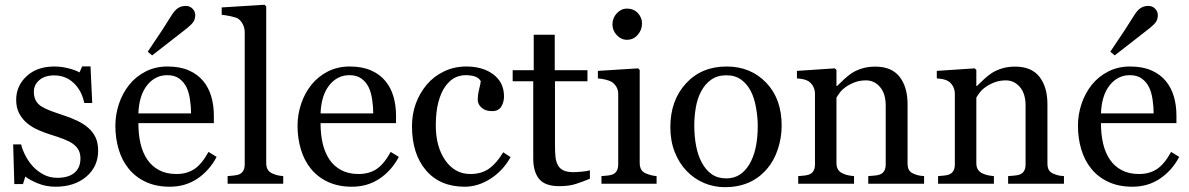

<svg xmlns="http://www.w3.org/2000/svg" viewBox="-20 -776 5021 811"><path d="M353 -235.8Q373 -218.3 383.8 -195.3Q394.5 -172.4 394.5 -139.2Q394.5 -72.3 344.5 -29.8Q294.4 12.7 214.8 12.7Q172.9 12.7 137.5 -2.4Q102.1 -17.6 86.9 -30.3L77.1 1.5H40.5L35.6 -166H69.3Q73.2 -147 85.9 -121.6Q98.6 -96.2 116.7 -75.7Q135.7 -54.2 162.4 -39.6Q189 -24.9 222.2 -24.9Q269 -24.9 294.4 -46.1Q319.8 -67.4 319.8 -106.9Q319.8 -127.4 311.8 -142.3Q303.7 -157.2 288.1 -168.5Q272 -179.7 248.5 -188.7Q225.1 -197.8 196.3 -206.5Q173.3 -213.4 145.3 -225.3Q117.2 -237.3 97.2 -253.4Q75.7 -270.5 62 -295.4Q48.3 -320.3 48.3 -354Q48.3 -413.1 92.3 -454.1Q136.2 -495.1 210 -495.1Q238.3 -495.1 267.8 -487.8Q297.4 -480.5 315.9 -470.2L327.1 -495.6H362.3L369.6 -340.8H335.9Q325.7 -392.6 291.7 -425Q257.8 -457.5 209 -457.5Q168.9 -457.5 146 -437.5Q123 -417.5 123 -389.2Q123 -367.2 130.6 -352.5Q138.2 -337.9 153.3 -327.6Q168 -317.9 190.2 -309.3Q212.4 -300.8 245.1 -290Q277.3 -279.8 305.9 -266.1Q334.5 -252.4 353 -235.8Z M895 -113.3Q864.7 -55.7 814 -21.5Q763.2 12.7 697.3 12.7Q639.2 12.7 595.5 -7.8Q551.8 -28.3 523.4 -63.5Q495.1 -98.6 481.2 -145.5Q467.3 -192.4 467.3 -244.6Q467.3 -291.5 482.2 -336.7Q497.1 -381.8 525.9 -418Q553.7 -452.6 595 -473.9Q636.2 -495.1 687.5 -495.1Q740.2 -495.1 777.8 -478.5Q815.4 -461.9 838.9 -433.1Q861.3 -405.8 872.3 -368.7Q883.3 -331.5 883.3 -288.1V-255.9H564.5Q564.5 -208.5 573.5 -169.9Q582.5 -131.3 602.1 -102.1Q621.1 -73.7 651.9 -57.4Q682.6 -41 725.1 -41Q768.6 -41 800 -61.3Q831.5 -81.5 860.8 -134.3ZM787.1 -296.9Q787.1 -324.2 782.5 -355.5Q777.8 -386.7 767.6 -407.7Q756.3 -430.2 736.8 -444.3Q717.3 -458.5 686.5 -458.5Q635.3 -458.5 601.3 -415.8Q567.4 -373 564.5 -296.9ZM804.7 -712.9Q804.7 -694.3 796.1 -682.6Q787.6 -670.9 771 -657.7Q746.6 -638.2 707.3 -607.9Q668 -577.6 622.6 -542L604 -557.6Q647.9 -622.6 665.3 -649.2Q682.6 -675.8 702.6 -708Q717.8 -732.9 731.9 -741.9Q746.1 -751 764.6 -751Q782.2 -751 793.5 -739Q804.7 -727.1 804.7 -712.9Z M1176.3 0H941.4V-32.2Q952.6 -33.2 965.3 -34.4Q978 -35.6 986.3 -38.1Q1000 -42.5 1006.8 -53.5Q1013.7 -64.5 1013.7 -82V-639.6Q1013.7 -657.2 1006.1 -672.6Q998.5 -688 986.3 -696.8Q977.5 -702.6 954.1 -707.5Q930.7 -712.4 916.5 -713.4V-744.6L1097.7 -755.9L1104.5 -748.5V-87.9Q1104.5 -70.8 1110.8 -59.8Q1117.2 -48.8 1131.3 -43Q1142.1 -38.1 1152.6 -35.6Q1163.1 -33.2 1176.3 -32.2Z M1664.6 -113.3Q1634.3 -55.7 1583.5 -21.5Q1532.7 12.7 1466.8 12.7Q1408.7 12.7 1365 -7.8Q1321.3 -28.3 1293 -63.5Q1264.6 -98.6 1250.7 -145.5Q1236.8 -192.4 1236.8 -244.6Q1236.8 -291.5 1251.7 -336.7Q1266.6 -381.8 1295.4 -418Q1323.2 -452.6 1364.5 -473.9Q1405.8 -495.1 1457 -495.1Q1509.8 -495.1 1547.4 -478.5Q1585 -461.9 1608.4 -433.1Q1630.9 -405.8 1641.8 -368.7Q1652.8 -331.5 1652.8 -288.1V-255.9H1334Q1334 -208.5 1343 -169.9Q1352.1 -131.3 1371.6 -102.1Q1390.6 -73.7 1421.4 -57.4Q1452.1 -41 1494.6 -41Q1538.1 -41 1569.6 -61.3Q1601.1 -81.5 1630.4 -134.3ZM1556.6 -296.9Q1556.6 -324.2 1552 -355.5Q1547.4 -386.7 1537.1 -407.7Q1525.9 -430.2 1506.3 -444.3Q1486.8 -458.5 1456.1 -458.5Q1404.8 -458.5 1370.8 -415.8Q1336.9 -373 1334 -296.9Z M1942.9 12.7Q1838.4 12.7 1779.3 -56.6Q1720.2 -126 1720.2 -242.7Q1720.2 -293.5 1736.1 -337.6Q1752 -381.8 1782.2 -418Q1811 -452.6 1854.5 -473.9Q1897.9 -495.1 1949.2 -495.1Q2020 -495.1 2064.5 -461.2Q2108.9 -427.2 2108.9 -368.7Q2108.9 -344.2 2097.2 -325.4Q2085.4 -306.6 2058.6 -306.6Q2029.8 -306.6 2013.9 -321.3Q1998 -335.9 1998 -354Q1998 -376 2003.9 -399.2Q2009.8 -422.4 2010.7 -433.1Q2002 -448.2 1984.6 -453.4Q1967.3 -458.5 1947.3 -458.5Q1923.8 -458.5 1902.6 -448.5Q1881.3 -438.5 1861.3 -411.6Q1843.3 -387.2 1832 -345.7Q1820.8 -304.2 1820.8 -246.6Q1820.8 -155.8 1861.1 -98.4Q1901.4 -41 1966.8 -41Q2014.2 -41 2046.1 -64Q2078.1 -86.9 2105.5 -132.8L2136.7 -112.3Q2104.5 -54.7 2051.8 -21Q1999 12.7 1942.9 12.7Z M2471.7 -21Q2439.9 -7.8 2411.6 1.2Q2383.3 10.3 2342.3 10.3Q2281.7 10.3 2257.1 -20.3Q2232.4 -50.8 2232.4 -106.4V-432.6H2145.5V-479.5H2234.4V-629.4H2323.2V-479.5H2461.4V-432.6H2324.2V-163.6Q2324.2 -133.3 2326.4 -113Q2328.6 -92.8 2336.9 -77.6Q2344.7 -63.5 2360.4 -56.2Q2376 -48.8 2402.3 -48.8Q2414.6 -48.8 2438.2 -51Q2461.9 -53.2 2471.7 -56.6Z M2753.4 0H2520.5V-32.2Q2531.7 -33.2 2543.7 -34.2Q2555.7 -35.2 2564.5 -38.1Q2578.1 -42.5 2584.7 -53.5Q2591.3 -64.5 2591.3 -82V-379.4Q2591.3 -395 2584.2 -408Q2577.1 -420.9 2564.5 -429.7Q2555.2 -435.5 2537.6 -439.7Q2520 -443.8 2505.4 -444.8V-476.6L2675.3 -487.3L2682.1 -480.5V-87.9Q2682.1 -70.8 2688.7 -59.6Q2695.3 -48.3 2709.5 -43Q2720.2 -38.6 2730.5 -35.9Q2740.7 -33.2 2753.4 -32.2ZM2691.9 -677.2Q2691.9 -649.4 2673.6 -628.7Q2655.3 -607.9 2628.4 -607.9Q2603.5 -607.9 2585.2 -627.7Q2566.9 -647.5 2566.9 -672.9Q2566.9 -699.7 2585.2 -719.7Q2603.5 -739.7 2628.4 -739.7Q2656.2 -739.7 2674.1 -720.9Q2691.9 -702.1 2691.9 -677.2Z M3281.7 -245.6Q3281.7 -194.8 3265.6 -145.8Q3249.5 -96.7 3219.7 -62.5Q3186 -23.4 3141.6 -4.4Q3097.2 14.6 3042 14.6Q2996.1 14.6 2954.6 -2.7Q2913.1 -20 2880.9 -53.2Q2849.1 -85.9 2830.3 -133.1Q2811.5 -180.2 2811.5 -238.8Q2811.5 -351.6 2877.2 -423.3Q2942.9 -495.1 3049.3 -495.1Q3150.4 -495.1 3216.1 -427Q3281.7 -358.9 3281.7 -245.6ZM3180.7 -244.6Q3180.7 -281.2 3173.3 -322Q3166 -362.8 3151.4 -391.1Q3135.7 -421.4 3110.4 -439.7Q3085 -458 3048.3 -458Q3010.7 -458 2984.1 -439.5Q2957.5 -420.9 2940.9 -388.7Q2925.3 -358.9 2918.9 -320.8Q2912.6 -282.7 2912.6 -247.1Q2912.6 -200.2 2920.2 -160.4Q2927.7 -120.6 2944.3 -89.4Q2960.9 -58.1 2986.1 -40.3Q3011.2 -22.5 3048.3 -22.5Q3109.4 -22.5 3145 -81.5Q3180.7 -140.6 3180.7 -244.6Z M3883.3 0H3647.5V-32.2Q3658.7 -33.2 3672.1 -34.2Q3685.5 -35.2 3694.3 -38.1Q3708 -42.5 3714.6 -53.5Q3721.2 -64.5 3721.2 -82V-329.6Q3721.2 -380.9 3697 -408.7Q3672.9 -436.5 3638.2 -436.5Q3612.3 -436.5 3590.8 -428.5Q3569.3 -420.4 3552.7 -408.7Q3536.6 -397.5 3527.1 -384.5Q3517.6 -371.6 3513.2 -363.8V-86.9Q3513.2 -70.3 3520 -59.6Q3526.9 -48.8 3540.5 -43Q3550.8 -38.1 3562.7 -35.6Q3574.7 -33.2 3587.4 -32.2V0H3351.6V-32.2Q3362.8 -33.2 3374.8 -34.2Q3386.7 -35.2 3395.5 -38.1Q3409.2 -42.5 3415.8 -53.5Q3422.4 -64.5 3422.4 -82V-379.4Q3422.4 -396 3415.3 -409.9Q3408.2 -423.8 3395.5 -432.6Q3386.2 -438.5 3373.5 -441.2Q3360.8 -443.8 3346.2 -444.8V-476.6L3506.3 -487.3L3513.2 -480.5V-412.6H3515.6Q3527.3 -424.3 3544.9 -440.7Q3562.5 -457 3578.1 -467.3Q3596.2 -479 3621.1 -486.8Q3646 -494.6 3677.2 -494.6Q3746.6 -494.6 3780 -451.4Q3813.5 -408.2 3813.5 -336.4V-85.9Q3813.5 -68.8 3819.3 -58.3Q3825.2 -47.9 3839.4 -42Q3851.1 -37.1 3859.6 -35.2Q3868.2 -33.2 3883.3 -32.2Z M4474.1 0H4238.3V-32.2Q4249.5 -33.2 4262.9 -34.2Q4276.4 -35.2 4285.2 -38.1Q4298.8 -42.5 4305.4 -53.5Q4312 -64.5 4312 -82V-329.6Q4312 -380.9 4287.8 -408.7Q4263.7 -436.5 4229 -436.5Q4203.1 -436.5 4181.6 -428.5Q4160.2 -420.4 4143.6 -408.7Q4127.4 -397.5 4117.9 -384.5Q4108.4 -371.6 4104 -363.8V-86.9Q4104 -70.3 4110.8 -59.6Q4117.7 -48.8 4131.3 -43Q4141.6 -38.1 4153.6 -35.6Q4165.5 -33.2 4178.2 -32.2V0H3942.4V-32.2Q3953.6 -33.2 3965.6 -34.2Q3977.5 -35.2 3986.3 -38.1Q4000 -42.5 4006.6 -53.5Q4013.2 -64.5 4013.2 -82V-379.4Q4013.2 -396 4006.1 -409.9Q3999 -423.8 3986.3 -432.6Q3977.1 -438.5 3964.4 -441.2Q3951.7 -443.8 3937 -444.8V-476.6L4097.2 -487.3L4104 -480.5V-412.6H4106.4Q4118.2 -424.3 4135.7 -440.7Q4153.3 -457 4168.9 -467.3Q4187 -479 4211.9 -486.8Q4236.8 -494.6 4268.1 -494.6Q4337.4 -494.6 4370.8 -451.4Q4404.3 -408.2 4404.3 -336.4V-85.9Q4404.3 -68.8 4410.2 -58.3Q4416 -47.9 4430.2 -42Q4441.9 -37.1 4450.4 -35.2Q4459 -33.2 4474.1 -32.2Z M4960.9 -113.3Q4930.7 -55.7 4879.9 -21.5Q4829.1 12.7 4763.2 12.7Q4705.1 12.7 4661.4 -7.8Q4617.7 -28.3 4589.4 -63.5Q4561 -98.6 4547.1 -145.5Q4533.2 -192.4 4533.2 -244.6Q4533.2 -291.5 4548.1 -336.7Q4563 -381.8 4591.8 -418Q4619.6 -452.6 4660.9 -473.9Q4702.1 -495.1 4753.4 -495.1Q4806.2 -495.1 4843.8 -478.5Q4881.3 -461.9 4904.8 -433.1Q4927.2 -405.8 4938.2 -368.7Q4949.2 -331.5 4949.2 -288.1V-255.9H4630.4Q4630.4 -208.5 4639.4 -169.9Q4648.4 -131.3 4668 -102.1Q4687 -73.7 4717.8 -57.4Q4748.5 -41 4791 -41Q4834.5 -41 4866 -61.3Q4897.5 -81.5 4926.8 -134.3ZM4853 -296.9Q4853 -324.2 4848.4 -355.5Q4843.8 -386.7 4833.5 -407.7Q4822.3 -430.2 4802.7 -444.3Q4783.2 -458.5 4752.4 -458.5Q4701.2 -458.5 4667.2 -415.8Q4633.3 -373 4630.4 -296.9ZM4870.6 -712.9Q4870.6 -694.3 4862.1 -682.6Q4853.5 -670.9 4836.9 -657.7Q4812.5 -638.2 4773.2 -607.9Q4733.9 -577.6 4688.5 -542L4669.9 -557.6Q4713.9 -622.6 4731.2 -649.2Q4748.5 -675.8 4768.6 -708Q4783.7 -732.9 4797.9 -741.9Q4812 -751 4830.6 -751Q4848.1 -751 4859.4 -739Q4870.6 -727.1 4870.6 -712.9Z"/></svg>

Font: UniBurma_GGSerif
Style: Book
Weight: 400
Designer: Victor San Kho Lin (for Burmese only and related typography optimization with it)
Foundry: http://www.unimm.org
Version: 2.0